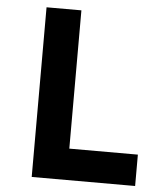

<svg xmlns="http://www.w3.org/2000/svg" viewBox="-52 -776 705 823"><g transform="rotate(5 300.0 -365.0)"><path d="M115 0V-730H265V-135H560V0Z"/></g></svg>

Font: Tiny ExtraBold
Style: Regular
Weight: 800
Designer: Philipp Nurullin, Konstantin Bulenkov
Foundry: JetBrains
Version: Version 2.251; ttfautohint (v1.8.4.7-5d5b)